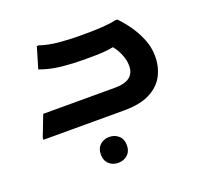

<svg xmlns="http://www.w3.org/2000/svg" viewBox="-119 -582 996 950"><g transform="rotate(-20 378.5 -106.5)"><path d="M39 -10 82 -121H460Q563 -121 563 -199Q563 -228 551 -258Q539 -288 519 -313Q486 -307 459 -305.5Q432 -304 395 -304H358Q306 -304 246.5 -310Q187 -316 134 -336L167 -447H177Q221 -432 275.5 -427Q330 -422 381 -422H413Q457 -422 500.5 -424.5Q544 -427 574 -434H586Q611 -409 637.5 -372Q664 -335 682 -291Q700 -247 700 -200Q700 -145 676.5 -99.5Q653 -54 601 -27Q549 0 464 0H39ZM281 166Q281 134 300.5 116Q320 98 349 98Q378 98 398 116Q418 134 418 166Q418 198 398 216Q378 234 349 234Q320 234 300.5 216Q281 198 281 166Z"/></g></svg>

Font: Kufam SemiBold
Style: Regular
Weight: 600
Designer: Wael Morcos, Artur Schmal
Foundry: Original Type
Version: Version 1.300; ttfautohint (v1.8.3)